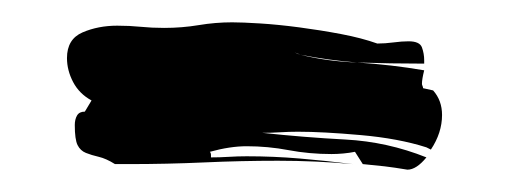

<svg xmlns="http://www.w3.org/2000/svg" viewBox="-20 -395 456 172"><path d="M169 -254Q177 -254 185 -254.5Q193 -255 201 -255Q225 -255 248.5 -253Q272 -251 296 -248Q263 -251 229 -251Q196 -251 163 -249.5Q130 -248 95 -248H83Q75 -253 68.5 -254.5Q62 -256 57 -258Q52 -260 49.5 -265Q47 -270 47 -283Q47 -288 49 -291.5Q51 -295 56 -295L62 -305Q51 -311 45.5 -321.5Q40 -332 40 -343Q40 -360 54 -366Q68 -372 85 -372Q96 -372 106 -371Q116 -370 127 -370Q143 -370 158 -372.5Q173 -375 188 -375Q197 -375 213 -374Q229 -373 248 -370.5Q267 -368 285.5 -364.5Q304 -361 318 -356Q325 -356 332.5 -357Q340 -358 346 -358Q356 -358 358 -352.5Q360 -347 360 -341V-338Q330 -338 300 -339Q274 -341 249 -346Q273 -340 300 -339Q331 -337 360 -332Q358 -324 358 -320Q358 -319 358.5 -318Q359 -317 359 -316L368 -314Q376 -305 376 -292Q376 -276 366 -261L362 -263Q337 -271 303 -274Q269 -277 247 -277Q239 -277 231 -276.5Q223 -276 215 -276Q252 -272 289.5 -270Q327 -268 362 -254Q353 -243 345 -243Q333 -245 324.5 -246Q316 -247 305 -248L298 -259Q293 -258 287.5 -257.5Q282 -257 277 -257Q257 -257 238.5 -260.5Q220 -264 201 -264Q186 -264 168 -259Q169 -258 169 -256ZM244 -348Q246 -347 249 -346Q247 -347 244 -348Z"/></svg>

Font: Finger Paint
Style: Regular
Weight: 400
Designer: Ralph du Carrois
Foundry: Ralph du Carrois
Version: Version 1.001